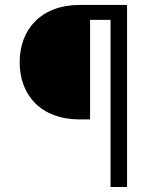

<svg xmlns="http://www.w3.org/2000/svg" viewBox="-20 -747 624 767"><path d="M421.5 0H487.6V-727.3H298.7C143.8 -727.3 58.6 -629.3 58.6 -498.6C58.6 -366.5 143.8 -269.9 298.7 -269.9H339.8V-667.6H421.5Z"/></svg>

Font: Karasuma Gothic
Style: Light
Weight: 300
Designer: Rasmus Andersson / Ryoko Nishizuka
Foundry: rsms
Version: Version 1.00